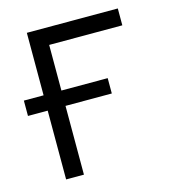

<svg xmlns="http://www.w3.org/2000/svg" viewBox="-88 -591 586 661"><g transform="rotate(-15 205.0 -261.0)"><path d="M391.6 -522.5V-462.4H130.9V0H67.4V-522.5ZM-2.9 -245.1V-299.8H295.9V-245.1Z"/></g></svg>

Font: Inter 28pt Light
Style: Regular
Weight: 300
Designer: Rasmus Andersson
Foundry: rsms
Version: Version 4.001;git-66647c0bb